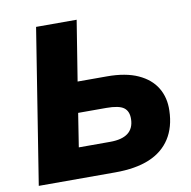

<svg xmlns="http://www.w3.org/2000/svg" viewBox="-79 -784 859 862"><g transform="rotate(-10 350.5 -352.5)"><path d="M29 0 141 -705H326L282 -431H416Q501 -431 557 -405.5Q613 -380 640 -335Q667 -290 665 -231Q663 -156 629.5 -104Q596 -52 533.5 -26Q471 0 378 0ZM236 -139H379Q433 -139 460.5 -160Q488 -181 489 -223Q490 -259 468 -275.5Q446 -292 388 -292H260Z"/></g></svg>

Font: Nunito Sans 11pt Black
Style: Italic
Weight: 900
Italic angle: -9°
Version: Version 3.101;gftools[0.9.27]